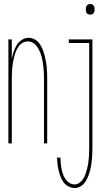

<svg xmlns="http://www.w3.org/2000/svg" viewBox="-20 -717 540 960"><path d="M22 0V-520H39V-422Q42 -440 48 -458Q54 -476 63.5 -491.5Q73 -507 89 -517.5Q105 -528 123 -528Q139 -528 153 -520.5Q167 -513 176.5 -500Q186 -487 192 -473Q198 -459 202 -444Q206 -429 209 -413.5Q212 -398 213.5 -382.5Q215 -367 215.5 -351.5Q216 -336 216 -320V0H200V-320Q200 -334 199.5 -348Q199 -362 197.5 -376Q196 -390 194 -404Q192 -418 188.5 -431.5Q185 -445 179.5 -458Q174 -471 166 -483Q158 -495 145.5 -502.5Q133 -510 119 -510Q105 -510 92.5 -502.5Q80 -495 72 -483Q64 -471 59 -458Q54 -445 50.5 -431.5Q47 -418 44.5 -404Q42 -390 41 -376Q40 -362 39.5 -348Q39 -334 39 -320V0ZM431 -644Q426 -644 421.5 -645.5Q417 -647 414 -651Q411 -655 410 -660Q409 -665 409 -670Q409 -675 410 -680Q411 -685 414 -689Q417 -693 421.5 -695Q426 -697 431 -697Q436 -697 440.5 -695Q445 -693 448 -689Q451 -685 452 -680Q453 -675 453 -670Q453 -665 452 -660Q451 -655 448 -651Q445 -647 440.5 -645.5Q436 -644 431 -644ZM353 223Q337 223 322 215Q307 207 297.5 194Q288 181 282.5 166Q277 151 273 135Q269 119 267.5 103Q266 87 265 71H282Q282 85 283.5 99Q285 113 287.5 126.5Q290 140 294.5 153Q299 166 307 178Q315 190 327 197.5Q339 205 353 205Q366 205 377.5 197Q389 189 396 177.5Q403 166 407.5 153Q412 140 415.5 127Q419 114 421 101Q423 88 424 74.5Q425 61 425.5 47.5Q426 34 426 20V-502H324V-520H442V20Q442 35 441.5 50.5Q441 66 439.5 81Q438 96 435.5 111Q433 126 429 140.5Q425 155 419 169Q413 183 404 195.5Q395 208 381.5 215.5Q368 223 353 223Z"/></svg>

Font: Iosevka Curly Thin
Style: Regular
Weight: 100
Monospace: yes
Designer: Belleve Invis
Foundry: Belleve Invis
Version: Version 22.1.2; ttfautohint (v1.8.4)